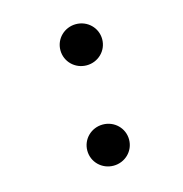

<svg xmlns="http://www.w3.org/2000/svg" viewBox="-76 -519 566 595"><g transform="rotate(-15 207.0 -222.0)"><path d="M151 -383C151 -346 181 -317 218 -317C255 -317 285 -346 285 -383C285 -420 255 -449 218 -449C181 -449 151 -420 151 -383ZM151 -61C151 -24 181 5 218 5C255 5 285 -24 285 -61C285 -98 255 -127 218 -127C181 -127 151 -98 151 -61Z"/></g></svg>

Font: Charger Monospace
Style: Regular
Weight: 400
Designer: Jasper
Foundry: Cannot Into Space Fonts
Version: Version 0.980